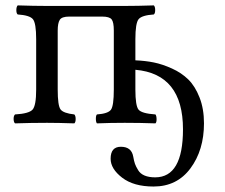

<svg xmlns="http://www.w3.org/2000/svg" viewBox="-20 -451 827 705"><path d="M437 -429.2Q484.9 -429.2 544.9 -431.2Q549.8 -426.3 549.8 -414.1Q549.8 -401.9 544.9 -397.9Q501 -395 489 -380.6Q477.1 -366.2 477.1 -307.1V-229.5Q513.2 -228 544.7 -221.7Q576.2 -215.3 611.3 -199.5Q646.5 -183.6 671.4 -159.2Q696.3 -134.8 712.6 -93.3Q729 -51.8 729 2Q729 100.1 679.4 167Q629.9 233.9 543.9 233.9Q470.7 233.9 428.5 201.4Q386.2 168.9 386.2 131.8Q386.2 87.9 423.8 87.9Q462.9 87.9 469.2 124Q472.2 141.1 475.6 150.6Q479 160.2 487.1 173.6Q495.1 187 511 193.6Q526.9 200.2 549.8 200.2Q651.9 200.2 651.9 23.9Q651.9 -179.7 477.1 -194.8V-122.1Q477.1 -62 489 -48.1Q501 -34.2 550.8 -30.8Q554.7 -25.9 554.9 -13.9Q555.2 -2 550.8 2Q494.6 0 438 0Q386.2 0 335.9 2Q332 -2.9 332 -14.9Q332 -26.9 335.9 -30.8Q377 -33.7 387.5 -48.3Q397.9 -63 397.9 -122.1V-338.9Q397.9 -369.6 389.9 -379.9Q381.8 -390.1 355 -390.1H233.9Q207 -390.1 199.5 -378.2Q191.9 -366.2 191.9 -338.9V-122.1Q191.9 -63 202.4 -49.1Q212.9 -35.2 252.9 -30.8Q257.8 -25.9 257.8 -13.9Q257.8 -2 252.9 2Q192.9 0 152.8 0Q94.7 0 35.2 2Q30.3 -2 30 -13.9Q29.8 -25.9 35.2 -30.8Q85.9 -33.7 99.4 -48.3Q112.8 -63 112.8 -122.1V-307.1Q112.8 -366.2 100.8 -380.6Q88.9 -395 44.9 -397.9Q40 -401.9 40 -413.8Q40 -425.8 44.9 -431.2Q105 -429.2 152.8 -429.2Z"/></svg>

Font: Linux Libertine
Style: Regular
Weight: 400
Designer: Philipp H. Poll
Foundry: Philipp H. Poll
Version: Version 5.3.0 ; ttfautohint (v0.9)